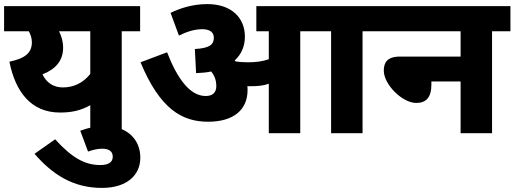

<svg xmlns="http://www.w3.org/2000/svg" viewBox="-20 -652 2519 940"><path d="M666 -622H0V-499H121C130 -483 136 -465 136 -445C136 -393 103 -366 26 -350C55 -205 130 -101 274 -101C331 -101 376 -111 422 -137V0H576V-499H666ZM188 -288C252 -313 289 -355 289 -418C289 -450 281 -475 269 -499H422V-290C386 -245 340 -224 288 -224C239 -224 207 -249 188 -288Z M373 -12 411 90C433 82 458 76 480 76C511 76 532 87 532 115C532 143 510 156 471 156C398 156 334 123 250 30L149 101C236 201 336 268 479 268C602 268 667 205 667 120C667 29 601 -35 493 -35C451 -35 414 -27 373 -12Z M1192 -211C1192 -218 1192 -224 1191 -230C1197 -230 1203 -230 1210 -230C1240 -230 1268 -232 1296 -242V0H1450V-499H1601V0H1755V-499H1845V-622H1235V-499H1296V-362C1264 -351 1232 -347 1193 -347C1169 -347 1150 -349 1134 -351C1132 -353 1131 -354 1129 -356C1162 -386 1179 -426 1179 -473C1179 -564 1114 -632 995 -632C922 -632 860 -611 815 -589L856 -478C893 -496 931 -509 970 -509C1000 -509 1027 -499 1027 -467C1027 -434 1006 -416 934 -412L940 -294C967 -295 991 -297 1014 -302C1031 -281 1039 -258 1039 -230C1039 -199 1021 -182 987 -182C912 -182 850 -262 798 -396L668 -347C763 -119 870 -56 999 -56C1123 -56 1192 -114 1192 -211Z M1830 -622V-499H2235V-375H1938C1874 -375 1859 -344 1859 -306C1859 -239 1949 -148 2018 -148C2066 -148 2092 -175 2092 -238V-253H2235V0H2389V-499H2479V-622Z"/></svg>

Font: Noto Sans Devanagari UI ExtraBold
Style: Regular
Weight: 800
Designer: Jelle Bosma - Monotype Design Team
Foundry: Monotype Imaging Inc.
Version: Version 2.003